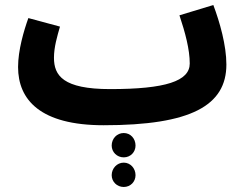

<svg xmlns="http://www.w3.org/2000/svg" viewBox="-20 -478 972 765"><path d="M195 -248C195 -290 208 -334 219 -372L93 -406C75 -356 52 -278 52 -211C52 -80 141 21 393 21C742 21 882 -58 882 -221C882 -297 856 -389 830 -458L695 -417C718 -348 736 -281 736 -225C736 -155 640 -123 419 -123C231 -123 195 -177 195 -248ZM473 149C500 149 520 128 520 102C520 74 500 52 473 52C446 52 425 74 425 102C425 128 446 149 473 149ZM473 267C500 267 520 246 520 220C520 193 500 170 473 170C446 170 425 193 425 220C425 246 446 267 473 267Z"/></svg>

Font: Noto Sans Arabic UI ExtraCondensed Extra
Style: Regular
Weight: 800
Width: 3
Designer: Nadine Chahine - Monotype Design Team
Foundry: Monotype Imaging Inc.
Version: Version 1.900